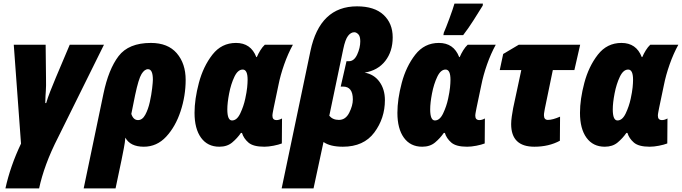

<svg xmlns="http://www.w3.org/2000/svg" viewBox="-20 -800 3765 1060"><path d="M196 240Q209 178 235 107Q261 36 302 -44L554 -553H365L288 -371Q272 -333 257.5 -296Q243 -259 235 -231H230Q231 -275 233 -298Q235 -321 234 -372L232 -553H56L96 -7Q37 117 10 240Z M705 -171 726 -275Q745 -365 761.5 -391.5Q778 -418 797 -418Q824 -418 824 -360Q824 -348 820 -312.5Q816 -277 807 -236.5Q798 -196 782 -166.5Q766 -137 742 -137Q716 -137 705 -171ZM618 240 651 83Q657 52 663.5 19.5Q670 -13 672 -40Q699 10 774 10Q846 10 897.5 -45.5Q949 -101 977 -186Q1005 -271 1005 -359Q1005 -449 956 -506Q907 -563 813 -563Q690 -563 634.5 -490Q579 -417 551 -282L442 240Z M1310 -66H1316Q1325 -36 1351.5 -13Q1378 10 1439 10Q1462 10 1490 4.5Q1518 -1 1536 -8L1537 -146Q1521 -137 1507 -137Q1484 -137 1484 -161Q1484 -169 1486.5 -181.5Q1489 -194 1491 -205L1517 -329Q1528 -385 1549 -444.5Q1570 -504 1597 -553H1442Q1429 -541 1417.5 -522.5Q1406 -504 1398 -485H1395Q1365 -563 1283 -563Q1203 -563 1152.5 -498Q1102 -433 1078 -342.5Q1054 -252 1054 -177Q1054 -89 1090 -39.5Q1126 10 1191 10Q1234 10 1262 -13.5Q1290 -37 1310 -66ZM1235 -196Q1235 -232 1245 -284Q1255 -336 1274 -376Q1293 -416 1320 -416Q1347 -416 1347 -360Q1347 -342 1344.5 -317Q1342 -292 1334 -255Q1325 -213 1306.5 -174Q1288 -135 1261 -135Q1235 -135 1235 -196Z M1798 -161 1875 -529Q1886 -582 1901.5 -602Q1917 -622 1936 -622Q1947 -622 1958 -611Q1969 -600 1969 -572Q1969 -536 1952 -499Q1935 -462 1906 -462H1893L1861 -322H1874Q1928 -322 1928 -251Q1928 -217 1908 -177.5Q1888 -138 1851 -138Q1817 -138 1798 -161ZM1711 240 1766 -16Q1803 10 1873 10Q1988 10 2046.5 -68.5Q2105 -147 2105 -247Q2105 -307 2075 -348.5Q2045 -390 1993 -399Q2066 -411 2107 -463.5Q2148 -516 2148 -594Q2148 -671 2097.5 -718Q2047 -765 1951 -765Q1746 -765 1694 -519L1535 240Z M2537 -606Q2567 -645 2594.5 -688.5Q2622 -732 2645 -769L2646 -780H2489Q2481 -752 2461.5 -699Q2442 -646 2430 -619L2428 -606ZM2430 -66H2436Q2445 -36 2471.5 -13Q2498 10 2559 10Q2582 10 2610 4.5Q2638 -1 2656 -8L2657 -146Q2641 -137 2627 -137Q2604 -137 2604 -161Q2604 -169 2606.5 -181.5Q2609 -194 2611 -205L2637 -329Q2648 -385 2669 -444.5Q2690 -504 2717 -553H2562Q2549 -541 2537.5 -522.5Q2526 -504 2518 -485H2515Q2485 -563 2403 -563Q2323 -563 2272.5 -498Q2222 -433 2198 -342.5Q2174 -252 2174 -177Q2174 -89 2210 -39.5Q2246 10 2311 10Q2354 10 2382 -13.5Q2410 -37 2430 -66ZM2355 -196Q2355 -232 2365 -284Q2375 -336 2394 -376Q2413 -416 2440 -416Q2467 -416 2467 -360Q2467 -342 2464.5 -317Q2462 -292 2454 -255Q2445 -213 2426.5 -174Q2408 -135 2381 -135Q2355 -135 2355 -196Z M3071 -23 3072 -156Q3031 -138 3005 -138Q2983 -138 2983 -164Q2983 -173 2985 -182.5Q2987 -192 2988 -200L3032 -413H3151L3183 -553H2844L2758 -502L2739 -413H2858L2813 -203Q2809 -182 2805.5 -157.5Q2802 -133 2802 -115Q2802 10 2930 10Q3010 10 3071 -23Z M3438 -66H3444Q3453 -36 3479.5 -13Q3506 10 3567 10Q3590 10 3618 4.5Q3646 -1 3664 -8L3665 -146Q3649 -137 3635 -137Q3612 -137 3612 -161Q3612 -169 3614.5 -181.5Q3617 -194 3619 -205L3645 -329Q3656 -385 3677 -444.5Q3698 -504 3725 -553H3570Q3557 -541 3545.5 -522.5Q3534 -504 3526 -485H3523Q3493 -563 3411 -563Q3331 -563 3280.5 -498Q3230 -433 3206 -342.5Q3182 -252 3182 -177Q3182 -89 3218 -39.5Q3254 10 3319 10Q3362 10 3390 -13.5Q3418 -37 3438 -66ZM3363 -196Q3363 -232 3373 -284Q3383 -336 3402 -376Q3421 -416 3448 -416Q3475 -416 3475 -360Q3475 -342 3472.5 -317Q3470 -292 3462 -255Q3453 -213 3434.5 -174Q3416 -135 3389 -135Q3363 -135 3363 -196Z"/></svg>

Font: Noto Sans Display SemiCondensed Black
Style: Italic
Weight: 900
Width: 4
Designer: Monotype Design team
Foundry: Monotype Imaging Inc.
Version: 1.000